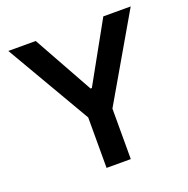

<svg xmlns="http://www.w3.org/2000/svg" viewBox="-126 -827 927 946"><g transform="rotate(-20 337.5 -353.5)"><path d="M160.2 -707 334 -394.5H340.8L514.6 -707H658.2L401.4 -264.6V0H274.4V-264.6L16.6 -707Z"/></g></svg>

Font: Pretendard Std SemiBold
Style: Regular
Weight: 600
Designer: Base glyphs from Inter by Rasmus Andersson; Hangeul glyphs from Noto Sans CJK(Source Han Sans) by Jang Soo-young and Kan
Foundry: Kil Hyung-jin
Version: Version 1.309